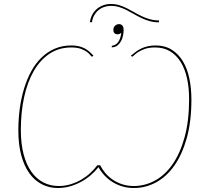

<svg xmlns="http://www.w3.org/2000/svg" viewBox="-20 -935 1038 963"><path d="M636.5 -656Q649.5 -667 662.8 -676.5Q676 -686 690.8 -692.8Q705.5 -699.5 722.5 -703.2Q739.5 -707 760.5 -707Q807.5 -707 841.5 -685.5Q875.5 -664 897.5 -627.2Q919.5 -590.5 929.8 -541Q940 -491.5 940 -435.5Q940 -325.5 916.8 -242.5Q893.5 -159.5 854 -103.8Q814.5 -48 762.2 -20Q710 8 652 8Q621 8 594 0Q567 -8 544.5 -22Q522 -36 504.2 -55Q486.5 -74 474 -96.5Q456 -74 433.5 -55Q411 -36 384.8 -22Q358.5 -8 329.5 0Q300.5 8 270 8Q226.5 8 190 -10.8Q153.5 -29.5 127.2 -66Q101 -102.5 86.5 -156.5Q72 -210.5 72 -281Q72 -337.5 79.2 -390.8Q86.5 -444 101 -491.5Q115.5 -539 137.2 -578.5Q159 -618 188.5 -646.5Q218 -675 255.2 -691Q292.5 -707 337.5 -707Q358.5 -707 374.5 -703.2Q390.5 -699.5 403.8 -692.8Q417 -686 427.8 -676.5Q438.5 -667 448.5 -656L445.5 -653Q443.5 -651 441.5 -651Q438.5 -651 433.2 -658.2Q428 -665.5 416.8 -674Q405.5 -682.5 386.5 -689.8Q367.5 -697 337.5 -697Q276 -697 228.8 -665.8Q181.5 -634.5 149.5 -579Q117.5 -523.5 101 -447.8Q84.5 -372 84.5 -283Q84.5 -213.5 98.5 -160.8Q112.5 -108 137.8 -72.8Q163 -37.5 197.8 -19.8Q232.5 -2 274 -2Q305.5 -2 334.2 -10.8Q363 -19.5 387.8 -34Q412.5 -48.5 432.8 -67.2Q453 -86 468 -106H482.5Q492.5 -86 508.2 -67.2Q524 -48.5 545.2 -34Q566.5 -19.5 593 -10.8Q619.5 -2 651 -2Q706.5 -2 757 -29.2Q807.5 -56.5 845.5 -111Q883.5 -165.5 906 -247.2Q928.5 -329 928.5 -438Q928.5 -495 918 -542.5Q907.5 -590 886.2 -624.2Q865 -658.5 833 -677.8Q801 -697 758 -697Q728 -697 707.2 -689.8Q686.5 -682.5 673.2 -674Q660 -665.5 653 -658.2Q646 -651 643 -651Q640.5 -651 639.5 -653ZM431 -823.5Q433.5 -843 442 -859.8Q450.5 -876.5 464.2 -888.8Q478 -901 496.2 -908Q514.5 -915 537 -915Q558.5 -915 578 -909Q597.5 -903 616 -893.8Q634.5 -884.5 653 -873.8Q671.5 -863 691 -853.8Q710.5 -844.5 732 -838.5Q753.5 -832.5 778 -832.5L777 -823Q752.5 -823 731 -829Q709.5 -835 690 -844.2Q670.5 -853.5 652 -864.2Q633.5 -875 615.2 -884.2Q597 -893.5 578 -899.5Q559 -905.5 538 -905.5Q518 -905.5 501.2 -899.5Q484.5 -893.5 472 -882.5Q459.5 -871.5 451.5 -856.5Q443.5 -841.5 441.5 -823.5ZM548 -707Q563.5 -710.5 574 -725.8Q584.5 -741 588.5 -771Q580.5 -763 569.5 -763Q559.5 -763 554 -768.8Q548.5 -774.5 548.5 -784.5Q548.5 -798 557 -806Q565.5 -814 577.5 -814Q587 -814 593.5 -807.2Q600 -800.5 600 -783Q600 -770 596.8 -755Q593.5 -740 586.2 -727.2Q579 -714.5 567.8 -706Q556.5 -697.5 540 -697.5L541 -704Q541.5 -706 548 -707Z"/></svg>

Font: Lato Hairline
Style: Italic
Weight: 100
Italic angle: -7°
Designer: Lukasz Dziedzic
Foundry: tyPoland Lukasz Dziedzic
Version: Version 2.007; 2014-02-27